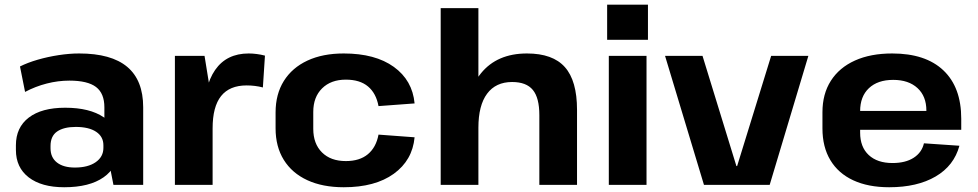

<svg xmlns="http://www.w3.org/2000/svg" viewBox="-20 -774 4097 804"><path d="M417.1 -194.1V-324.7Q417.1 -383 382.1 -409.7Q347.1 -436.4 270.6 -436.4Q223.1 -436.4 175.6 -424.2Q128.1 -412 85 -389.1L63.7 -495.7Q95.4 -511.6 137.6 -523.9Q179.8 -536.1 225.3 -543.1Q270.8 -550.1 311.4 -550.1Q446 -550.1 512.8 -494Q579.6 -437.9 579.6 -324.7V0H455ZM248.8 10.1Q154 10.1 100.3 -31.2Q46.6 -72.5 46.6 -146.1V-165.7Q46.6 -240.3 100.5 -281.6Q154.5 -322.9 252.8 -322.9Q355.6 -322.9 414.5 -282.9Q473.4 -242.8 473.4 -169.2V-148.1Q473.4 -73.5 414 -31.7Q354.6 10.1 248.8 10.1ZM293.6 -72.4Q348.6 -72.4 380.8 -94.9Q413 -117.4 413 -155V-165.8Q413 -201.9 382.5 -222.2Q352.1 -242.5 297.1 -242.5Q247.1 -242.5 219.3 -223.4Q191.6 -204.3 191.6 -162.9V-153Q191.6 -114.5 218.6 -93.4Q245.6 -72.4 293.6 -72.4Z M712.4 -540H836.5L870.3 -331.1V0H712.4ZM832.9 -277.7Q832.9 -412.2 880.9 -481.1Q928.8 -550.1 1021.4 -550.1Q1037.9 -550.1 1055.2 -547.8Q1072.4 -545.6 1089.5 -541.1L1080.8 -407.8Q1048.2 -416.3 1012.7 -416.3Q941.4 -416.3 905.8 -371.8Q870.3 -327.2 870.3 -236.6Z M1419.4 10.1Q1331 10.1 1266.9 -19.5Q1202.8 -49.1 1168.4 -104.5Q1134 -159.9 1134 -236.6V-303.4Q1134 -379.6 1168.6 -435Q1203.3 -490.4 1267.4 -520.3Q1331.4 -550.1 1419.4 -550.1Q1551.3 -550.1 1629.2 -493.9Q1707.1 -437.7 1716.1 -340.9L1565 -329.7Q1555.1 -383.3 1521.1 -411.9Q1487.1 -440.5 1428.2 -440.5Q1365.7 -440.5 1328.8 -404Q1291.8 -367.5 1291.8 -305.4V-234.6Q1291.8 -172 1328.3 -135.8Q1364.7 -99.5 1428.2 -99.5Q1486.2 -99.5 1520.6 -128.3Q1555.1 -157.2 1565 -210.3L1716.1 -199.1Q1707.1 -102.8 1629 -46.3Q1550.8 10.1 1419.4 10.1Z M2238.5 -291.9Q2238.5 -364.5 2211.2 -397.5Q2184 -430.6 2124.5 -430.6Q2056.1 -430.6 2019.7 -381.6Q1983.3 -332.7 1983.3 -239.3L1925.5 -157.3L1926.5 -227.4Q1926.5 -384 1994 -467Q2061.4 -550.1 2186.7 -550.1Q2294.6 -550.1 2345.4 -493Q2396.3 -435.9 2396.3 -314V0H2238.5ZM1825.4 -740H1983.3V-378.6V0H1825.4Z M2687.3 -540V0H2529.4V-540ZM2693.3 -754.4V-607.4H2522.4V-754.4Z M2764.9 -540H2921.8L3063.7 -78.6H3066.7L3209.2 -540H3365L3203.1 0H2927.8Z M3703.4 10.1Q3615.5 10.1 3552.9 -19Q3490.3 -48.1 3457.2 -103.3Q3424 -158.4 3424 -236.1V-303.9Q3424 -380.6 3459.2 -435.7Q3494.4 -490.9 3560 -520.5Q3625.6 -550.1 3716.1 -550.1Q3855.9 -550.1 3930.5 -479.3Q4005.2 -408.5 4005.2 -276.9V-230.5H3552.8V-309.4H3880.5L3859.2 -279.1V-311Q3859.2 -371 3822 -405.2Q3784.7 -439.5 3720.2 -439.5Q3655.3 -439.5 3618.5 -404.7Q3581.8 -370 3581.8 -308.5V-218.8Q3581.8 -158.3 3617.8 -124.8Q3653.8 -91.3 3717.3 -91.3Q3771.7 -91.3 3805.9 -113.3Q3840.1 -135.3 3849 -173.9L3997.6 -163.7Q3974.9 -80 3898 -35Q3821 10.1 3703.4 10.1Z"/></svg>

Font: Pathway Extreme 8pt Thin
Style: Regular
Weight: 100
Designer: Eduardo Rodriguez Tunni
Foundry: Eduardo Rodriguez Tunni
Version: Version 1.000